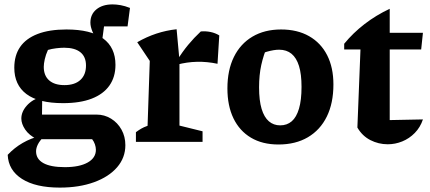

<svg xmlns="http://www.w3.org/2000/svg" viewBox="-20 -645 1955 873"><path d="M252 208Q142 208 80 168.5Q18 129 15 59Q45 27 83 5Q121 -17 167 -28H183Q161 -6 152.5 11Q144 28 144 43Q144 78 177 96.5Q210 115 275 115Q341 115 378.5 94Q416 73 416 36Q416 24 411.5 11Q407 -2 399 -12H148Q112 -30 94.5 -56Q77 -82 77 -106Q77 -137 102 -165Q127 -193 172 -207L171 -124H419Q455 -124 485 -105.5Q515 -87 532.5 -55.5Q550 -24 550 15Q550 72 512.5 115.5Q475 159 407.5 183.5Q340 208 252 208ZM267 -176Q155 -176 100 -217.5Q45 -259 45 -337Q45 -393 71.5 -431.5Q98 -470 151 -490.5Q204 -511 282 -511Q393 -511 449 -470Q505 -429 505 -350Q505 -295 477.5 -256Q450 -217 397 -196.5Q344 -176 267 -176ZM273 -258Q320 -258 345.5 -281.5Q371 -305 371 -347Q371 -387 345.5 -407.5Q320 -428 272 -428Q256 -428 235.5 -425.5Q215 -423 198 -418Q188 -396 183.5 -375.5Q179 -355 179 -341Q179 -301 203.5 -279.5Q228 -258 273 -258ZM430 -457Q410 -478 400.5 -501Q391 -524 391 -542Q391 -580 418.5 -602.5Q446 -625 492 -625Q509 -625 528.5 -621.5Q548 -618 571 -609L560 -525H453L444 -457Z M969 -355Q875 -375 785 -351V-370Q809 -409 835.5 -441Q862 -473 893 -502Q916 -504 937.5 -499.5Q959 -495 977 -484ZM598 0V-44Q610 -53 622 -60Q634 -67 651 -73L661 -368L604 -453Q689 -502 783 -512L796 -371V-74L901 -48V0Z M1246 12Q1173 12 1121 -19Q1069 -50 1041.5 -107Q1014 -164 1014 -243Q1014 -326 1043.5 -386Q1073 -446 1128 -478.5Q1183 -511 1258 -511Q1332 -511 1385.5 -480.5Q1439 -450 1467.5 -394Q1496 -338 1496 -261Q1496 -176 1466 -115Q1436 -54 1380 -21Q1324 12 1246 12ZM1254 -75Q1285 -75 1306.5 -93.5Q1328 -112 1339.5 -151Q1351 -190 1351 -250Q1351 -308 1339.5 -345Q1328 -382 1305.5 -400.5Q1283 -419 1249 -419Q1226 -419 1194 -410Q1162 -401 1113 -382L1197 -439Q1178 -395 1168 -349.5Q1158 -304 1158 -248Q1158 -188 1169.5 -150Q1181 -112 1202.5 -93.5Q1224 -75 1254 -75Z M1752 -605V-496H1903L1895 -420H1752V-99L1903 -102Q1891 -66 1866 -40.5Q1841 -15 1809 -2Q1777 11 1743 11Q1701 11 1664 -8Q1627 -27 1605 -65L1619 -420H1545V-446Q1585 -495 1637.5 -535.5Q1690 -576 1752 -605Z"/></svg>

Font: Piazzolla Thin ExtraBold
Style: Regular
Weight: 800
Version: Version 2.005